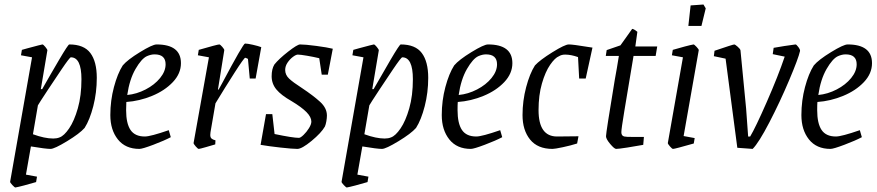

<svg xmlns="http://www.w3.org/2000/svg" viewBox="-20 -651 3887 851"><path d="M409 -306Q409 -241 393.5 -180.5Q378 -120 355 -84Q333 -59 277 -25Q221 9 204 9Q183 9 117 -2L95 123L144 132L140 156Q113 164 86.5 171Q60 178 48 180Q45 180 34.5 169Q24 158 25 154L122 -397L73 -406L77 -430L102 -437Q165 -454 168 -454Q172 -454 181 -443Q190 -432 190 -428L161 -256H167Q202 -318 242 -386Q282 -454 287 -454Q352 -454 380.5 -416Q409 -378 409 -306ZM341 -300Q341 -397 294 -397Q289 -397 252.5 -343Q216 -289 193 -254Q170 -219 161 -205Q158 -199 148 -184L126 -56Q178 -37 216 -37Q232 -37 244 -42Q264 -49 286.5 -82Q309 -115 325 -171Q341 -227 341 -300Z M540 -199Q539 -187 539 -163Q539 -104 558.5 -75Q578 -46 622 -46Q647 -46 728 -74L737 -43Q709 -28 660 -9.5Q611 9 598 9Q536 9 502.5 -33Q469 -75 469 -141Q469 -205 485 -265Q501 -325 524 -361Q545 -386 600.5 -420Q656 -454 674 -454Q782 -454 782 -371Q782 -325 746 -287Q710 -249 654 -226Q598 -203 540 -199ZM544 -230Q586 -234 625.5 -254.5Q665 -275 689.5 -305Q714 -335 714 -366Q714 -410 665 -410Q649 -410 631 -402Q607 -391 580.5 -345Q554 -299 544 -230Z M1138 -442 1113 -303H1087L1079 -390Q1069 -395 1067 -395Q1062 -395 1020 -329.5Q978 -264 935 -193L913 -65Q912 -60 912 -53Q912 -42 917.5 -37Q923 -32 935 -29L934 -11Q921 -7 893 1Q865 9 861 9Q857 9 847.5 -2Q838 -13 838 -17L906 -397L857 -406L861 -430Q944 -454 952 -454Q956 -454 965.5 -443Q975 -432 974 -428L946 -254H949L964 -281Q1058 -458 1066 -458Q1077 -458 1101 -452.5Q1125 -447 1138 -442Z M1244 -341Q1244 -319 1261.5 -302.5Q1279 -286 1318 -261Q1369 -227 1399 -199.5Q1429 -172 1429 -139Q1429 -128 1426.5 -113.5Q1424 -99 1420 -90Q1404 -62 1361 -26.5Q1318 9 1298 9Q1277 9 1223 3Q1169 -3 1135 -9L1159 -145H1187L1197 -57Q1278 -40 1305 -40Q1312 -40 1325.5 -53Q1339 -66 1349.5 -83Q1360 -100 1360 -112Q1360 -132 1338.5 -154Q1317 -176 1272 -203Q1226 -229 1205 -254.5Q1184 -280 1184 -313Q1184 -345 1196 -365Q1216 -390 1257 -422Q1298 -454 1310 -454Q1333 -454 1382 -447.5Q1431 -441 1455 -435L1433 -320H1406L1395 -393Q1370 -399 1340.5 -404Q1311 -409 1300 -409Q1292 -409 1278.5 -399Q1265 -389 1254.5 -373.5Q1244 -358 1244 -341Z M1878 -306Q1878 -241 1862.5 -180.5Q1847 -120 1824 -84Q1802 -59 1746 -25Q1690 9 1673 9Q1652 9 1586 -2L1564 123L1613 132L1609 156Q1582 164 1555.5 171Q1529 178 1517 180Q1514 180 1503.5 169Q1493 158 1494 154L1591 -397L1542 -406L1546 -430L1571 -437Q1634 -454 1637 -454Q1641 -454 1650 -443Q1659 -432 1659 -428L1630 -256H1636Q1671 -318 1711 -386Q1751 -454 1756 -454Q1821 -454 1849.5 -416Q1878 -378 1878 -306ZM1810 -300Q1810 -397 1763 -397Q1758 -397 1721.5 -343Q1685 -289 1662 -254Q1639 -219 1630 -205Q1627 -199 1617 -184L1595 -56Q1647 -37 1685 -37Q1701 -37 1713 -42Q1733 -49 1755.5 -82Q1778 -115 1794 -171Q1810 -227 1810 -300Z M2009 -199Q2008 -187 2008 -163Q2008 -104 2027.5 -75Q2047 -46 2091 -46Q2116 -46 2197 -74L2206 -43Q2178 -28 2129 -9.5Q2080 9 2067 9Q2005 9 1971.5 -33Q1938 -75 1938 -141Q1938 -205 1954 -265Q1970 -325 1993 -361Q2014 -386 2069.5 -420Q2125 -454 2143 -454Q2251 -454 2251 -371Q2251 -325 2215 -287Q2179 -249 2123 -226Q2067 -203 2009 -199ZM2013 -230Q2055 -234 2094.5 -254.5Q2134 -275 2158.5 -305Q2183 -335 2183 -366Q2183 -410 2134 -410Q2118 -410 2100 -402Q2076 -391 2049.5 -345Q2023 -299 2013 -230Z M2586 -443 2606 -440 2576 -303H2547L2542 -398Q2511 -409 2485 -409Q2469 -409 2458 -402Q2440 -395 2418.5 -364Q2397 -333 2382 -281Q2367 -229 2367 -163Q2367 -46 2449 -46L2544 -47L2538 -15Q2510 -6 2474.5 1.5Q2439 9 2429 9Q2363 9 2329.5 -32.5Q2296 -74 2296 -141Q2296 -204 2312 -264.5Q2328 -325 2351 -361Q2373 -385 2428.5 -419.5Q2484 -454 2501 -454Q2520 -454 2586 -443Z M2666 -47Q2666 -63 2705 -298Q2714 -346 2723 -403H2665L2669 -429L2730 -450L2782 -523Q2789 -523 2805 -510L2796 -445H2893L2886 -403H2788Q2760 -236 2747 -157.5Q2734 -79 2734 -65Q2734 -49 2747 -46Q2753 -44 2789 -44H2834L2831 -9Q2799 -3 2760 3Q2721 9 2711 9Q2703 9 2684.5 -13Q2666 -35 2666 -47Z M2940 -17 3007 -397 2958 -406 2962 -430Q2989 -438 3015.5 -445Q3042 -452 3054 -454Q3057 -454 3067.5 -443Q3078 -432 3077 -428L3010 -48L3059 -39L3055 -15Q2971 9 2963 9Q2959 9 2949.5 -2Q2940 -13 2940 -17ZM3041 -627 3098 -631 3108 -614 3089 -536H3031Z M3248 4 3196 -391 3144 -402 3147 -426Q3229 -454 3235 -454Q3238 -454 3249.5 -444Q3261 -434 3262 -428L3287 -170L3296 -46H3305Q3328 -84 3378.5 -199Q3429 -314 3458 -400L3405 -411L3409 -439Q3425 -442 3456.5 -447Q3488 -452 3506 -454Q3510 -454 3518.5 -442.5Q3527 -431 3526 -425Q3519 -393 3478 -296Q3437 -199 3390 -108.5Q3343 -18 3316 9Z M3603 -199Q3602 -187 3602 -163Q3602 -104 3621.5 -75Q3641 -46 3685 -46Q3710 -46 3791 -74L3800 -43Q3772 -28 3723 -9.5Q3674 9 3661 9Q3599 9 3565.5 -33Q3532 -75 3532 -141Q3532 -205 3548 -265Q3564 -325 3587 -361Q3608 -386 3663.5 -420Q3719 -454 3737 -454Q3845 -454 3845 -371Q3845 -325 3809 -287Q3773 -249 3717 -226Q3661 -203 3603 -199ZM3607 -230Q3649 -234 3688.5 -254.5Q3728 -275 3752.5 -305Q3777 -335 3777 -366Q3777 -410 3728 -410Q3712 -410 3694 -402Q3670 -391 3643.5 -345Q3617 -299 3607 -230Z"/></svg>

Font: Grenze Light
Style: Italic
Weight: 300
Italic angle: -10°
Designer: Renata Polastri
Foundry: Omnibus-Type
Version: Version 1.002; ttfautohint (v1.8)